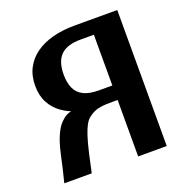

<svg xmlns="http://www.w3.org/2000/svg" viewBox="-128 -835 918 952"><g transform="rotate(-20 330.5 -359.0)"><path d="M591.8 0V-717.6H366.2Q303.4 -717.6 251.3 -704Q199.2 -690.4 160.9 -663.2Q122.7 -636.1 101.7 -596Q80.7 -555.9 80.7 -503.4Q80.7 -451.1 101 -413.3Q121.3 -375.5 156.3 -350.7Q191.3 -325.9 236.4 -313.2Q281.6 -300.4 331.3 -297.9H360.5H511.8L440.9 -352.9V0ZM479.7 -374.3H370.4Q320.2 -374.3 289.9 -389.4Q259.6 -404.6 246.1 -434.2Q232.5 -463.8 232.5 -506.6Q232.5 -542.9 241.3 -568.7Q250.1 -594.6 267.4 -610.7Q284.7 -626.9 310.5 -634.5Q336.2 -642.1 370.4 -642.1H570.3L440.9 -706.2V-313.1ZM425.2 -297.9 229.7 -327.7Q215.3 -325.8 203.6 -323.6Q191.8 -321.5 178.9 -314.8Q165.9 -308.1 149.3 -291.4Q145 -287.4 137.5 -277.9Q130.1 -268.4 120.8 -250.9Q111.4 -233.4 101.7 -205.5Q92.1 -177.6 83.3 -136.8Q78.6 -114.8 69.5 -74.9Q60.4 -34.9 51.2 0H196Q198.7 -12.4 201.5 -25.3Q204.2 -38.1 207.1 -50.9Q209.9 -63.8 212.6 -76.1Q215.2 -88.4 217.7 -99.3Q229.9 -152.2 240.5 -184Q251.1 -215.7 260.2 -232.7Q269.2 -249.7 277.1 -257.6Q284.9 -265.4 292.2 -270.4Q313.7 -285.9 336.3 -291.4Q358.9 -296.9 381.3 -297.4Q403.7 -297.9 425.2 -297.9Z"/></g></svg>

Font: Russolo 10pt ExtraLight
Style: Regular
Weight: 200
Designer: Micah Stupak-Hahn
Version: Version 1.000